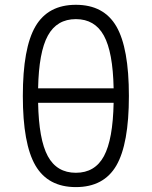

<svg xmlns="http://www.w3.org/2000/svg" viewBox="-20 -762 626 792"><path d="M293 9.8Q178.2 9.8 126.2 -79.3Q74.2 -168.5 74.2 -366.2Q74.2 -564 126.2 -653.1Q178.2 -742.2 293 -742.2Q408.2 -742.2 460 -653.1Q511.7 -564 511.7 -366.2Q511.7 -168.5 460 -79.3Q408.2 9.8 293 9.8ZM293 -49.3Q371.6 -49.3 408.7 -117.9Q445.8 -186.5 448.7 -337.9H137.2Q140.1 -186.5 177.2 -117.9Q214.4 -49.3 293 -49.3ZM137.2 -397.5H448.7Q445.8 -547.4 408.4 -615.2Q371.1 -683.1 293 -683.1Q214.8 -683.1 177.5 -615.2Q140.1 -547.4 137.2 -397.5Z"/></svg>

Font: CaskaydiaCove NFP Light
Style: Regular
Weight: 300
Designer: Aaron Bell
Foundry: Saja Typeworks
Version: Version 2111.001; VTT 6.35;Nerd Fonts 3.1.1